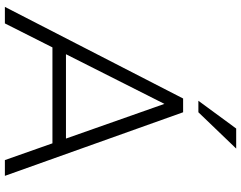

<svg xmlns="http://www.w3.org/2000/svg" viewBox="-118 -846 964 767"><g transform="rotate(90 363.5 -462.0)"><path d="M73 0H7L373 -712H428L682 0H619L383 -670H411ZM152 -190 175 -244H554L570 -190ZM428 -773H382L493 -924H573Z"/></g></svg>

Font: Muli Light
Style: Italic
Weight: 300
Italic angle: -4.541°
Designer: Vernon Adams
Foundry: Vernon Adams
Version: Version 2.100; ttfautohint (v1.8.1.43-b0c9)